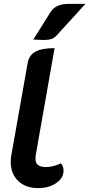

<svg xmlns="http://www.w3.org/2000/svg" viewBox="-20 -956 458 985"><path d="M35 -125Q35 -141 38 -159L122 -633Q129 -673 162 -691Q195 -709 260 -709L164 -164Q162 -156 162 -142Q162 -120 175 -109.5Q188 -99 216 -99Q252 -99 292 -118Q306 -104 306 -80Q306 -43 268.5 -17Q231 9 176 9Q111 9 73 -28Q35 -65 35 -125ZM238 -892Q252 -915 275 -925.5Q298 -936 332 -936H418L274 -778Q260 -762 245.5 -756.5Q231 -751 202 -751Q193 -751 151 -753Z"/></svg>

Font: K2D
Style: Bold Italic
Weight: 700
Italic angle: -10°
Designer: Katatrad Aksorn Co.,Ltd.
Foundry: Cadson Demak Co.,Ltd.
Version: Version 1.000; ttfautohint (v1.6)